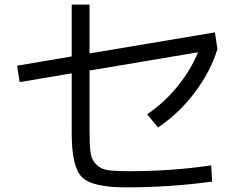

<svg xmlns="http://www.w3.org/2000/svg" viewBox="-20 -797 1040 830"><path d="M897 -12Q713 13 523 13Q379 13 334.5 -31Q290 -75 290 -220V-480L65 -442L54 -513L290 -553V-777H367V-566L909 -657L920 -585Q890 -487 821.5 -396.5Q753 -306 663 -246L616 -303Q689 -352 746.5 -422.5Q804 -493 836 -571L367 -492V-233Q367 -169 371.5 -137.5Q376 -106 396 -86Q416 -66 446.5 -61.5Q477 -57 540 -57Q721 -57 893 -82Z"/></svg>

Font: Mplus 1p
Style: Regular
Weight: 400
Version: Version 1.061